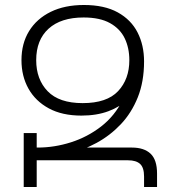

<svg xmlns="http://www.w3.org/2000/svg" viewBox="-20 -749 689 769"><path d="M306 -286Q229 -286 175.5 -315Q122 -344 94 -394Q66 -444 66 -508Q66 -575 96.5 -624.5Q127 -674 183 -701.5Q239 -729 316 -729Q398 -729 451.5 -699.5Q505 -670 531 -619Q557 -568 557 -503Q557 -460 540.5 -421Q524 -382 492.5 -351.5Q461 -321 414 -303.5Q367 -286 306 -286ZM557 0V-42Q557 -78 541 -92.5Q525 -107 493 -107H127V0H75V-216H127V-158H508Q557 -158 583 -133.5Q609 -109 609 -54V0ZM131 -118V-158Q198 -158 264 -179Q330 -200 384.5 -242Q439 -284 472 -349.5Q505 -415 505 -503H557Q557 -422 532 -359.5Q507 -297 464 -251.5Q421 -206 366.5 -176.5Q312 -147 251.5 -132.5Q191 -118 131 -118ZM311 -336Q408 -336 453 -384Q498 -432 498 -508Q498 -557 479.5 -595.5Q461 -634 420.5 -656.5Q380 -679 315 -679Q224 -679 174.5 -634Q125 -589 125 -508Q125 -431 171 -383.5Q217 -336 311 -336Z"/></svg>

Font: Noto Sans Armenian Light
Style: Regular
Weight: 300
Designer: Monotype Design Team
Foundry: Monotype Imaging Inc.
Version: Version 2.007